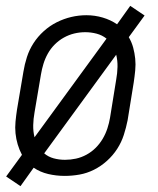

<svg xmlns="http://www.w3.org/2000/svg" viewBox="-20 -593 540 656"><path d="M50 43 1 10 55 -64Q46 -81 40.5 -99.5Q35 -118 33 -137.5Q31 -157 33 -177.5Q35 -198 38 -218L60 -348Q64 -373 72 -398Q80 -423 94.5 -445.5Q109 -468 129.5 -486.5Q150 -505 174 -517Q198 -529 223.5 -535Q249 -541 275 -541Q304 -541 331 -533Q358 -525 380 -510L425 -573L474 -540L420 -466Q430 -449 435 -430.5Q440 -412 442 -392.5Q444 -373 442 -352.5Q440 -332 437 -312L416 -182Q411 -157 403 -132Q395 -107 380.5 -84.5Q366 -62 345.5 -43.5Q325 -25 301 -13Q277 -1 251.5 3.5Q226 8 201 8Q172 8 144.5 1.5Q117 -5 95 -20ZM98 -124 344 -461Q329 -473 310 -478Q291 -483 271 -483Q252 -483 233.5 -478.5Q215 -474 198 -464.5Q181 -455 167 -441Q153 -427 143.5 -410Q134 -393 128.5 -375Q123 -357 120 -339L98 -209Q94 -187 93.5 -165.5Q93 -144 98 -124ZM202 -47Q221 -47 239.5 -51Q258 -55 275.5 -64.5Q293 -74 307 -88Q321 -102 331 -119Q341 -136 347 -154.5Q353 -173 356 -191L377 -321Q381 -343 381.5 -364.5Q382 -386 377 -406L131 -69Q145 -57 163.5 -52Q182 -47 202 -47Z"/></svg>

Font: Iosevka Curly Light Oblique
Style: Regular
Weight: 300
Italic angle: -9°
Monospace: yes
Designer: Belleve Invis
Foundry: Belleve Invis
Version: Version 11.1.0; ttfautohint (v1.8.3)